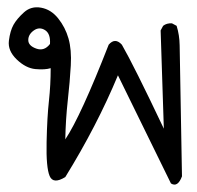

<svg xmlns="http://www.w3.org/2000/svg" viewBox="-20 -318 540 527"><path d="M449.2 185.5Q330.1 -57.6 303.7 -111.3Q246.1 27.3 159.2 168Q126 188.5 116.2 165Q106.4 141.6 107.9 72.3Q109.4 2.9 114.3 -41Q119.1 -85 119.1 -130.9Q103.5 -126 77.1 -128.4Q50.8 -130.9 25.9 -154.8Q1 -178.7 4.4 -206.1Q7.8 -233.4 17.1 -250Q26.4 -266.6 45.9 -284.2Q65.4 -301.8 92.8 -296.9Q120.1 -292 139.6 -267.6Q159.2 -243.2 168 -212.4Q176.8 -181.6 174.3 -138.2Q171.9 -94.7 166 -42Q160.2 10.7 159.2 64.5Q201.2 2 278.3 -195.3Q295.9 -215.8 314.5 -195.3Q346.7 -139.6 429.7 35.2L420.9 -234.4L427.7 -247.1Q437.5 -254.9 452.1 -253.9L464.8 -247.1Q472.7 -221.7 473.1 -193.8Q473.6 -166 479.5 166Q467.8 197.3 449.2 185.5ZM117.2 -197.3Q119.1 -225.6 103.5 -235.4Q87.9 -245.1 72.8 -234.4Q57.6 -223.6 57.6 -208Q57.6 -192.4 79.6 -184.6Q101.6 -176.8 117.2 -197.3Z"/></svg>

Font: NaikaiFont
Style: Regular
Weight: 400
Version: Version 1.67